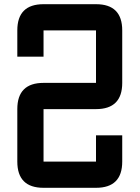

<svg xmlns="http://www.w3.org/2000/svg" viewBox="-20 -895 665 915"><path d="M562.5 -125Q562.5 0 437.5 0H187.5Q62.5 0 62.5 -125V-375Q62.5 -500 187.5 -500H437.5V-750H187.5V-625H62.5V-750Q62.5 -875 187.5 -875H437.5Q562.5 -875 562.5 -750V-500Q562.5 -375 437.5 -375H187.5V-125H437.5V-250H562.5Z"/></svg>

Font: Oldtimer
Style: Regular
Weight: 400
Designer: GGBotNet
Foundry: GGBotNet
Version: 1.00